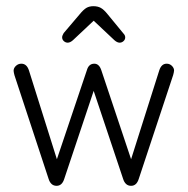

<svg xmlns="http://www.w3.org/2000/svg" viewBox="-20 -593 607 621"><path d="M164 -78 74 -364Q67 -387 49 -387Q39 -387 31.5 -380Q24 -373 24 -364Q24 -361 25 -357Q26 -353 27 -349L137 -15Q144 8 163 8Q181 8 188 -15L283 -299L378 -15Q385 8 404 8Q422 8 429 -15L540 -350Q541 -354 542 -358Q543 -362 543 -365Q543 -373 536 -380Q529 -387 519 -387Q502 -387 495 -365L404 -78L308 -365Q301 -387 285 -387Q267 -387 261 -366ZM283 -526 350 -463Q359 -455 367 -455Q374 -455 379.5 -460Q385 -465 385 -472Q385 -479 379 -485L328 -547Q316 -562 306 -567.5Q296 -573 282 -573Q269 -573 259.5 -567.5Q250 -562 237 -546L186 -486Q184 -482 182.5 -479Q181 -476 181 -472Q181 -465 186.5 -460Q192 -455 199 -455Q207 -455 216 -463Z"/></svg>

Font: Beiruti Light
Style: Regular
Weight: 300
Designer: Arlette Boutros
Foundry: Boutros
Version: Version 1.41